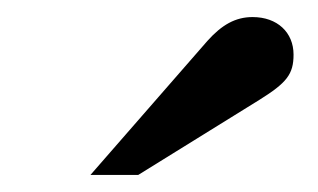

<svg xmlns="http://www.w3.org/2000/svg" viewBox="-20 -733 373 225"><path d="M86 -528H142L284 -616C316 -636 324 -646 324 -669C324 -695 305 -713 276 -713C256 -713 240 -704 223 -685Z"/></svg>

Font: XITS
Style: Bold
Weight: 700
Designer: MicroPress Inc., with final additions and corrections provided by Coen Hoffman, Elsevier (retired)
Version: Version 1.107